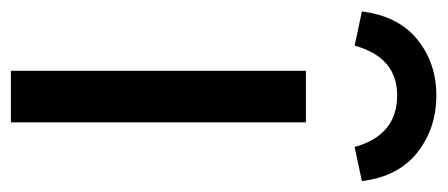

<svg xmlns="http://www.w3.org/2000/svg" viewBox="-262 -552 800 343"><g transform="rotate(90 137.5 -380.0)"><path d="M184 0H92V-527H184ZM228 -614Q207 -690 136 -690Q68 -690 47 -614L-14 -627Q-6 -692 36 -726Q78 -760 136 -760Q195 -760 238 -726Q281 -692 289 -627Z"/></g></svg>

Font: Trujillo
Style: Regular
Weight: 400
Designer: Fira Sans original fonts by bBox Type GmbH, Carrois Corporate GbR, & Edenspiekermann AG / Changes by Cristiano Sobral
Foundry: Fira Sans original fonts by bBox Type GmbH, Carrois Corporate GbR, & Edenspiekermann AG / Changes by Cristiano Sobral
Version: Version 4.301;October 17, 2021;FontCreator 14.0.0.2814 64-bi